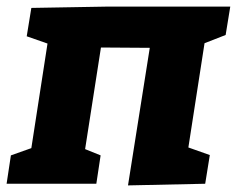

<svg xmlns="http://www.w3.org/2000/svg" viewBox="-32 -557 718 582"><path d="M666 -537 652 -451 588 -426 539 -110 604 -87 590 0 356 5 422 -412 274 -413 226 -105 273 -86 260 0H-12L1 -86L63 -108L112 -425L49 -447L63 -533L293 -537Z"/></svg>

Font: Bitter Pro ExtraBold
Style: Italic
Weight: 800
Italic angle: -9°
Designer: Sol Matas, and Bitter project Authors
Foundry: Sol Matas
Version: Version 1.010